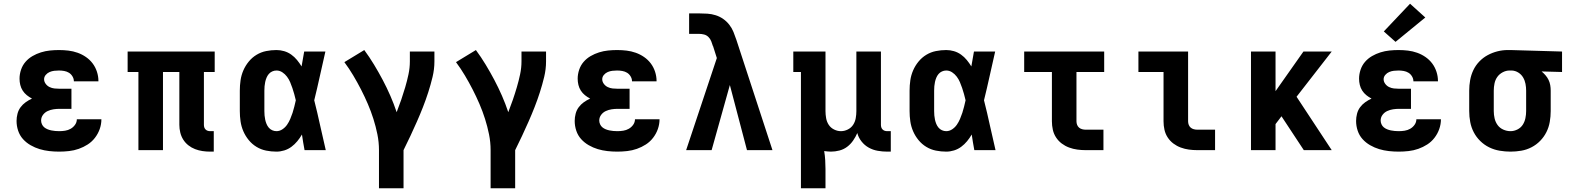

<svg xmlns="http://www.w3.org/2000/svg" viewBox="-20 -807 8440 1032"><path d="M298 8Q271 8 244.5 5Q218 2 193 -5.5Q168 -13 144.5 -26.5Q121 -40 103.5 -59.5Q86 -79 77.5 -104.5Q69 -130 69 -157Q69 -176 74 -195.5Q79 -215 90.5 -230.5Q102 -246 118 -257.5Q134 -269 152 -277Q137 -285 124 -295.5Q111 -306 102 -320Q93 -334 89 -350.5Q85 -367 85 -384Q85 -408 93 -432Q101 -456 117 -474.5Q133 -493 154.5 -505.5Q176 -518 200 -525.5Q224 -533 248.5 -535.5Q273 -538 297 -538Q323 -538 348 -535Q373 -532 397 -523.5Q421 -515 442 -500.5Q463 -486 478 -466Q493 -446 501 -421.5Q509 -397 509 -372Q509 -371 509 -371Q509 -371 509 -370H377Q377 -370 377 -370Q377 -370 377 -371Q377 -384 369.5 -396.5Q362 -409 350.5 -416Q339 -423 325 -425.5Q311 -428 297 -428Q284 -428 271.5 -426.5Q259 -425 247 -420Q235 -415 226 -404.5Q217 -394 217 -381Q217 -368 225.5 -356.5Q234 -345 246.5 -339Q259 -333 272.5 -331.5Q286 -330 300 -330H364V-222H300Q284 -222 267.5 -219.5Q251 -217 236 -210Q221 -203 211 -189.5Q201 -176 201 -159Q201 -149 205.5 -139Q210 -129 218 -122.5Q226 -116 236 -112Q246 -108 256 -106Q266 -104 276.5 -103Q287 -102 298 -102Q314 -102 330 -104.5Q346 -107 360 -115Q374 -123 383.5 -136.5Q393 -150 393 -166H525Q525 -139 516 -113.5Q507 -88 490.5 -66.5Q474 -45 451.5 -30.5Q429 -16 403.5 -7Q378 2 351 5Q324 8 298 8Z M1110 8Q1089 8 1068.5 5Q1048 2 1028.5 -5.5Q1009 -13 992.5 -26Q976 -39 965 -56.5Q954 -74 949 -94.5Q944 -115 944 -136V-420H856V0H724V-420H666V-530H1134V-420H1076V-136Q1076 -129 1078 -122.5Q1080 -116 1085 -111Q1090 -106 1096.5 -104Q1103 -102 1110 -102H1129V8Z M1466 8Q1438 8 1410.5 2.5Q1383 -3 1359 -17.5Q1335 -32 1317 -54Q1299 -76 1288 -101.5Q1277 -127 1273 -154.5Q1269 -182 1269 -210V-320Q1269 -348 1273 -375.5Q1277 -403 1288 -428.5Q1299 -454 1317 -476Q1335 -498 1359 -512.5Q1383 -527 1410.5 -532.5Q1438 -538 1466 -538Q1487 -538 1507.5 -532Q1528 -526 1545.5 -513.5Q1563 -501 1576.5 -484.5Q1590 -468 1601 -450Q1605 -470 1608 -490Q1611 -510 1615 -530H1729Q1714 -465 1699.5 -399Q1685 -333 1669 -268Q1686 -201 1700.5 -134Q1715 -67 1731 0H1617Q1613 -21 1609.5 -42Q1606 -63 1603 -84Q1592 -65 1578 -48Q1564 -31 1546.5 -18Q1529 -5 1508 1.5Q1487 8 1466 8ZM1466 -102Q1483 -102 1498 -112Q1513 -122 1523 -136.5Q1533 -151 1540 -167.5Q1547 -184 1552.5 -200.5Q1558 -217 1562 -234Q1566 -251 1570 -268Q1566 -285 1561.5 -301.5Q1557 -318 1551.5 -334Q1546 -350 1539.5 -365.5Q1533 -381 1522.5 -395Q1512 -409 1497.5 -418.5Q1483 -428 1466 -428Q1454 -428 1443 -423Q1432 -418 1424.5 -409Q1417 -400 1412.5 -389Q1408 -378 1405.5 -366.5Q1403 -355 1402 -343.5Q1401 -332 1401 -320V-210Q1401 -198 1402 -186.5Q1403 -175 1405.5 -163.5Q1408 -152 1412.5 -141Q1417 -130 1424.5 -121Q1432 -112 1443 -107Q1454 -102 1466 -102Z M2017 205V0Q2017 -43 2008.5 -85Q2000 -127 1987 -168Q1974 -209 1957 -248.5Q1940 -288 1920.5 -326Q1901 -364 1879 -401Q1857 -438 1831 -473L1938 -538Q1966 -500 1990.5 -459.5Q2015 -419 2037 -377.5Q2059 -336 2078 -292.5Q2097 -249 2112 -204Q2125 -237 2136.5 -270.5Q2148 -304 2158 -338Q2168 -372 2175.5 -407Q2183 -442 2183 -477V-530H2315V-477Q2315 -435 2305 -393.5Q2295 -352 2282 -311.5Q2269 -271 2253.5 -231.5Q2238 -192 2221 -153.5Q2204 -115 2186 -76.5Q2168 -38 2149 0V205Z M2617 205V0Q2617 -43 2608.5 -85Q2600 -127 2587 -168Q2574 -209 2557 -248.5Q2540 -288 2520.5 -326Q2501 -364 2479 -401Q2457 -438 2431 -473L2538 -538Q2566 -500 2590.5 -459.5Q2615 -419 2637 -377.5Q2659 -336 2678 -292.5Q2697 -249 2712 -204Q2725 -237 2736.5 -270.5Q2748 -304 2758 -338Q2768 -372 2775.5 -407Q2783 -442 2783 -477V-530H2915V-477Q2915 -435 2905 -393.5Q2895 -352 2882 -311.5Q2869 -271 2853.5 -231.5Q2838 -192 2821 -153.5Q2804 -115 2786 -76.5Q2768 -38 2749 0V205Z M3298 8Q3271 8 3244.5 5Q3218 2 3193 -5.5Q3168 -13 3144.5 -26.5Q3121 -40 3103.5 -59.5Q3086 -79 3077.5 -104.5Q3069 -130 3069 -157Q3069 -176 3074 -195.5Q3079 -215 3090.5 -230.5Q3102 -246 3118 -257.5Q3134 -269 3152 -277Q3137 -285 3124 -295.5Q3111 -306 3102 -320Q3093 -334 3089 -350.5Q3085 -367 3085 -384Q3085 -408 3093 -432Q3101 -456 3117 -474.5Q3133 -493 3154.5 -505.5Q3176 -518 3200 -525.5Q3224 -533 3248.5 -535.5Q3273 -538 3297 -538Q3323 -538 3348 -535Q3373 -532 3397 -523.5Q3421 -515 3442 -500.5Q3463 -486 3478 -466Q3493 -446 3501 -421.5Q3509 -397 3509 -372Q3509 -371 3509 -371Q3509 -371 3509 -370H3377Q3377 -370 3377 -370Q3377 -370 3377 -371Q3377 -384 3369.5 -396.5Q3362 -409 3350.5 -416Q3339 -423 3325 -425.5Q3311 -428 3297 -428Q3284 -428 3271.5 -426.5Q3259 -425 3247 -420Q3235 -415 3226 -404.5Q3217 -394 3217 -381Q3217 -368 3225.5 -356.5Q3234 -345 3246.5 -339Q3259 -333 3272.5 -331.5Q3286 -330 3300 -330H3364V-222H3300Q3284 -222 3267.5 -219.5Q3251 -217 3236 -210Q3221 -203 3211 -189.5Q3201 -176 3201 -159Q3201 -149 3205.5 -139Q3210 -129 3218 -122.5Q3226 -116 3236 -112Q3246 -108 3256 -106Q3266 -104 3276.5 -103Q3287 -102 3298 -102Q3314 -102 3330 -104.5Q3346 -107 3360 -115Q3374 -123 3383.5 -136.5Q3393 -150 3393 -166H3525Q3525 -139 3516 -113.5Q3507 -88 3490.5 -66.5Q3474 -45 3451.5 -30.5Q3429 -16 3403.5 -7Q3378 2 3351 5Q3324 8 3298 8Z M3668 0 3833 -495 3813 -558V-559H3812Q3808 -572 3803 -585Q3798 -598 3788 -608Q3778 -618 3764.5 -621.5Q3751 -625 3737 -625H3684V-735H3737Q3760 -735 3782.5 -733.5Q3805 -732 3827 -725Q3849 -718 3867.5 -705Q3886 -692 3900 -674Q3914 -656 3922.5 -635Q3931 -614 3938 -593L4132 0H3995L3903 -350L3805 0Z M4285 205V-420H4244V-530H4417V-210Q4417 -191 4420.5 -171.5Q4424 -152 4434.5 -136Q4445 -120 4463 -111Q4481 -102 4500 -102Q4519 -102 4537 -111Q4555 -120 4565.5 -136Q4576 -152 4579.5 -171.5Q4583 -191 4583 -210V-530H4715V-136Q4715 -129 4717 -122.5Q4719 -116 4724 -111Q4729 -106 4735.5 -104Q4742 -102 4749 -102H4768V8H4749Q4723 8 4697.5 3.5Q4672 -1 4649.5 -13.5Q4627 -26 4610.5 -47Q4594 -68 4588 -92Q4579 -71 4565.5 -51.5Q4552 -32 4533.5 -18Q4515 -4 4492 2Q4469 8 4446 8Q4437 8 4428 7Q4419 6 4410 5Q4414 29 4415.5 53.5Q4417 78 4417 102V205Z M5066 8Q5038 8 5010.5 2.5Q4983 -3 4959 -17.5Q4935 -32 4917 -54Q4899 -76 4888 -101.5Q4877 -127 4873 -154.5Q4869 -182 4869 -210V-320Q4869 -348 4873 -375.5Q4877 -403 4888 -428.5Q4899 -454 4917 -476Q4935 -498 4959 -512.5Q4983 -527 5010.5 -532.5Q5038 -538 5066 -538Q5087 -538 5107.5 -532Q5128 -526 5145.5 -513.5Q5163 -501 5176.5 -484.5Q5190 -468 5201 -450Q5205 -470 5208 -490Q5211 -510 5215 -530H5329Q5314 -465 5299.5 -399Q5285 -333 5269 -268Q5286 -201 5300.5 -134Q5315 -67 5331 0H5217Q5213 -21 5209.5 -42Q5206 -63 5203 -84Q5192 -65 5178 -48Q5164 -31 5146.5 -18Q5129 -5 5108 1.5Q5087 8 5066 8ZM5066 -102Q5083 -102 5098 -112Q5113 -122 5123 -136.5Q5133 -151 5140 -167.5Q5147 -184 5152.5 -200.5Q5158 -217 5162 -234Q5166 -251 5170 -268Q5166 -285 5161.5 -301.5Q5157 -318 5151.5 -334Q5146 -350 5139.5 -365.5Q5133 -381 5122.5 -395Q5112 -409 5097.5 -418.5Q5083 -428 5066 -428Q5054 -428 5043 -423Q5032 -418 5024.5 -409Q5017 -400 5012.5 -389Q5008 -378 5005.5 -366.5Q5003 -355 5002 -343.5Q5001 -332 5001 -320V-210Q5001 -198 5002 -186.5Q5003 -175 5005.5 -163.5Q5008 -152 5012.5 -141Q5017 -130 5024.5 -121Q5032 -112 5043 -107Q5054 -102 5066 -102Z M5815 0Q5793 0 5770.5 -3Q5748 -6 5726.5 -14Q5705 -22 5687 -35.5Q5669 -49 5656.5 -68Q5644 -87 5639 -109.5Q5634 -132 5634 -155V-420H5485V-530H5915V-420H5766V-155Q5766 -145 5769.5 -136Q5773 -127 5780 -121Q5787 -115 5796.5 -112.5Q5806 -110 5815 -110H5911V0Z M6415 0Q6393 0 6370.5 -3Q6348 -6 6326.5 -14Q6305 -22 6287 -35.5Q6269 -49 6256.5 -68Q6244 -87 6239 -109.5Q6234 -132 6234 -155V-420H6099V-530H6366V-155Q6366 -145 6369.5 -136Q6373 -127 6380 -121Q6387 -115 6396.5 -112.5Q6406 -110 6415 -110H6511V0Z M6704 0V-530H6836V-317L6986 -530H7138L6949 -287L7138 0H6988L6868 -182L6836 -140V0Z M7498 8Q7471 8 7444.5 5Q7418 2 7393 -5.5Q7368 -13 7344.5 -26.5Q7321 -40 7303.5 -59.5Q7286 -79 7277.5 -104.5Q7269 -130 7269 -157Q7269 -176 7274 -195.5Q7279 -215 7290.5 -230.5Q7302 -246 7318 -257.5Q7334 -269 7352 -277Q7337 -285 7324 -295.5Q7311 -306 7302 -320Q7293 -334 7289 -350.5Q7285 -367 7285 -384Q7285 -408 7293 -432Q7301 -456 7317 -474.5Q7333 -493 7354.5 -505.5Q7376 -518 7400 -525.5Q7424 -533 7448.5 -535.5Q7473 -538 7497 -538Q7523 -538 7548 -535Q7573 -532 7597 -523.5Q7621 -515 7642 -500.5Q7663 -486 7678 -466Q7693 -446 7701 -421.5Q7709 -397 7709 -372Q7709 -371 7709 -371Q7709 -371 7709 -370H7577Q7577 -370 7577 -370Q7577 -370 7577 -371Q7577 -384 7569.5 -396.5Q7562 -409 7550.5 -416Q7539 -423 7525 -425.5Q7511 -428 7497 -428Q7484 -428 7471.5 -426.5Q7459 -425 7447 -420Q7435 -415 7426 -404.5Q7417 -394 7417 -381Q7417 -368 7425.5 -356.5Q7434 -345 7446.5 -339Q7459 -333 7472.5 -331.5Q7486 -330 7500 -330H7564V-222H7500Q7484 -222 7467.5 -219.5Q7451 -217 7436 -210Q7421 -203 7411 -189.5Q7401 -176 7401 -159Q7401 -149 7405.5 -139Q7410 -129 7418 -122.5Q7426 -116 7436 -112Q7446 -108 7456 -106Q7466 -104 7476.5 -103Q7487 -102 7498 -102Q7514 -102 7530 -104.5Q7546 -107 7560 -115Q7574 -123 7583.5 -136.5Q7593 -150 7593 -166H7725Q7725 -139 7716 -113.5Q7707 -88 7690.5 -66.5Q7674 -45 7651.5 -30.5Q7629 -16 7603.5 -7Q7578 2 7551 5Q7524 8 7498 8ZM7481 -582 7418 -638 7559 -787 7641 -713Z M8099 8Q8070 8 8040.5 3Q8011 -2 7984.5 -15Q7958 -28 7936.5 -49Q7915 -70 7901.5 -96Q7888 -122 7882.5 -151Q7877 -180 7877 -210V-320Q7877 -348 7882 -376Q7887 -404 7899 -429.5Q7911 -455 7931 -476Q7951 -497 7976 -510.5Q8001 -524 8028.5 -531Q8056 -538 8084 -538Q8088 -538 8092 -538Q8096 -538 8100 -538L8376 -530V-420L8266 -423Q8277 -414 8287 -402.5Q8297 -391 8303.5 -377.5Q8310 -364 8312.5 -349.5Q8315 -335 8315 -320V-210Q8315 -181 8310 -152Q8305 -123 8292 -97Q8279 -71 8258.5 -50Q8238 -29 8212 -15.5Q8186 -2 8157 3Q8128 8 8099 8ZM8099 -102Q8118 -102 8136 -111Q8154 -120 8164.5 -136Q8175 -152 8179 -171.5Q8183 -191 8183 -210V-320Q8183 -338 8179.5 -356.5Q8176 -375 8166.5 -391Q8157 -407 8141 -417Q8125 -427 8106 -428H8100Q8099 -428 8097.5 -428Q8096 -428 8094 -428Q8075 -428 8057 -418.5Q8039 -409 8028 -393.5Q8017 -378 8013 -358.5Q8009 -339 8009 -320V-210Q8009 -190 8013.5 -170.5Q8018 -151 8029.5 -135Q8041 -119 8060 -110.5Q8079 -102 8099 -102Z"/></svg>

Font: Iosevka Slab XBdEx
Style: Regular
Weight: 800
Width: 7
Monospace: yes
Designer: Belleve Invis
Foundry: Belleve Invis
Version: Version 11.1.0; ttfautohint (v1.8.3)